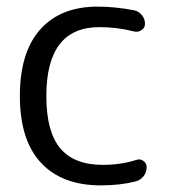

<svg xmlns="http://www.w3.org/2000/svg" viewBox="-20 -550 533 580"><path d="M285 10Q167 10 103.5 -58.5Q40 -127 40 -260Q40 -392 101.5 -461Q163 -530 275 -530Q327 -530 385 -519Q399 -516 408.5 -504.5Q418 -493 418 -478Q418 -466 407.5 -459Q397 -452 385 -455Q334 -468 280 -468Q120 -468 120 -260Q120 -152 162 -102Q204 -52 290 -52Q346 -52 392 -67Q403 -71 413 -64Q423 -57 423 -45Q423 -30 414 -18Q405 -6 390 -2Q343 10 285 10Z"/></svg>

Font: Rounded Mplus 1c
Style: Regular
Weight: 400
Version: Version 1.059.20150529